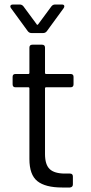

<svg xmlns="http://www.w3.org/2000/svg" viewBox="-20 -835 404 854"><path d="M307.1 -493.2V-460Q307.1 -446.8 293.9 -446.8H185.1Q180.2 -446.8 180.2 -441.9V-149.9Q180.2 -102.5 201.2 -82.8Q222.2 -63 269 -63H291Q304.2 -63 304.2 -49.8V-15.1Q304.2 -2.4 291 -1H256.8Q181.6 -1 146.2 -29.3Q110.8 -57.6 110.8 -127.9V-441.9Q110.8 -446.8 106 -446.8H48.8Q36.1 -446.8 36.1 -460V-493.2Q36.1 -505.9 48.8 -505.9H106Q110.8 -505.9 110.8 -511.2V-623Q110.8 -636.2 124 -636.2H167Q180.2 -636.2 180.2 -623V-511.2Q180.2 -505.9 185.1 -505.9H293.9Q307.1 -505.9 307.1 -493.2ZM171.9 -688H120.1Q110.4 -688 104 -695.8L28.8 -798.8Q25.9 -803.2 25.9 -806.2Q25.9 -814.9 38.1 -814.9H67.9Q77.6 -814.9 84 -807.1L143.1 -727.1Q144.5 -721.7 149.9 -727.1L209 -807.1Q215.3 -814.9 225.1 -814.9H254.9Q266.1 -814.9 266.1 -807.1Q266.1 -803.2 263.2 -798.8L188 -695.8Q181.6 -688 171.9 -688Z"/></svg>

Font: Barlow
Style: Regular
Weight: 400
Designer: Jeremy Tribby
Foundry: Jeremy Tribby
Version: Version 1.101